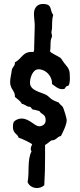

<svg xmlns="http://www.w3.org/2000/svg" viewBox="-20 -817 403 967"><path d="M293 -368C311 -368 305 -373 313 -381C316 -384 325 -385 326 -387C331 -398 332 -410 332 -423C332 -465 328 -470 303 -500C298 -506 289 -522 284 -526C274 -533 237 -550 232 -558C236 -577 233 -597 236 -616C237 -622 242 -630 242 -635C242 -642 239 -648 239 -655C239 -661 242 -668 242 -674C243 -698 241 -719 248 -742C228 -767 247 -797 195 -797C166 -797 151 -775 151 -748C151 -728 155 -707 155 -687C155 -650 152 -613 152 -577C152 -569 153 -561 148 -555C94 -560 92 -522 55 -503C57 -483 40 -479 39 -461C37 -442 31 -423 31 -403C31 -369 57 -357 55 -332V-329C67 -318 83 -309 90 -294C102 -293 117 -280 122 -280C139 -280 134 -273 145 -265C157 -265 166 -260 178 -258C189 -239 210 -244 210 -211C210 -193 196 -181 177 -181C155 -181 128 -220 89 -220C74 -220 59 -214 49 -203C46 -195 45 -186 45 -178C45 -143 70 -143 74 -123C82 -123 140 -95 142 -90C138 -83 135 -75 135 -67C135 -63 136 -58 139 -55C116 -11 129 51 119 100C126 119 146 130 166 130C180 130 193 125 203 116C206 69 207 22 207 -26V-87C219 -93 228 -103 239 -110C263 -109 267 -129 287 -132C298 -154 316 -189 316 -213C316 -221 301 -270 297 -277C292 -286 280 -291 277 -300C265 -305 253 -309 242 -316C231 -323 224 -333 213 -339C187 -353 131 -360 131 -400C131 -424 144 -468 174 -468C212 -468 243 -432 242 -397V-394C257 -383 273 -368 293 -368Z"/></svg>

Font: Margarine
Style: Regular
Weight: 400
Designer: Astigmatic (AOETI)
Foundry: Astigmatic (AOETI)
Version: Version 1.000